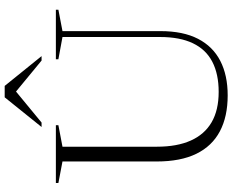

<svg xmlns="http://www.w3.org/2000/svg" viewBox="-104 -854 968 799"><g transform="rotate(-90 379.5 -454.0)"><path d="M625.5 -271.5V-677.5L533 -694.5V-705H739V-694.5L650 -677.5V-269.5Q650 -175.5 618 -113.5Q586 -51.5 526.2 -20.8Q466.5 10 382.5 10Q294.5 10 233 -22.5Q171.5 -55 139.5 -120.5Q107.5 -186 107.5 -285.5V-677.5L18 -694.5V-705H258.5V-694.5L169 -677.5V-284Q169 -201 194.5 -143.8Q220 -86.5 270.5 -57Q321 -27.5 397 -27.5Q471.5 -27.5 522.5 -54Q573.5 -80.5 599.5 -134.8Q625.5 -189 625.5 -271.5ZM385 -882H412L269.5 -764.5H251L374.5 -918H422L546 -764.5H527.5Z"/></g></svg>

Font: Newsreader 60pt Light
Style: Regular
Weight: 300
Designer: Hugues Gentile
Foundry: Production Type
Version: Version 1.003